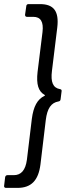

<svg xmlns="http://www.w3.org/2000/svg" viewBox="-24 -794 323 935"><path d="M61 121C128 121 163 85 173 7L199 -210C206 -266 225 -294 261 -300C267 -301 270 -304 271 -310L276 -350C277 -356 274 -359 268 -360C234 -366 222 -394 229 -449L255 -661C264 -739 238 -774 171 -774H114C109 -774 104 -770 104 -764L98 -722C98 -716 101 -712 107 -712H138C174 -712 189 -688 183 -638L159 -444C152 -383 163 -349 193 -332C196 -331 196 -329 192 -327C158 -310 139 -276 131 -215L107 -16C100 35 79 59 43 59H12C6 59 2 63 1 69L-4 111C-5 117 -1 121 5 121Z"/></svg>

Font: Barlow Semi Condensed
Style: Italic
Weight: 400
Width: 4
Italic angle: -7°
Designer: Jeremy Tribby
Foundry: Tribby Type
Version: Version 1.422;hotconv 1.0.109;makeotfexe 2.5.65596